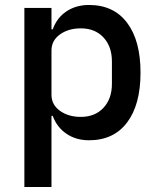

<svg xmlns="http://www.w3.org/2000/svg" viewBox="-20 -552 632 772"><path d="M78 -520H187V-434H192Q209 -481 247.5 -506.5Q286 -532 338 -532Q437 -532 491 -460.5Q545 -389 545 -260Q545 -131 491 -59.5Q437 12 338 12Q286 12 247.5 -14Q209 -40 192 -86H187V200H78ZM305 -82Q362 -82 396 -118.5Q430 -155 430 -215V-305Q430 -365 396 -401.5Q362 -438 305 -438Q255 -438 221 -413.5Q187 -389 187 -349V-171Q187 -131 221 -106.5Q255 -82 305 -82Z"/></svg>

Font: IBMPlexSans-Medium
Style: Regular
Weight: 500
Designer: Mike Abbink, Paul van der Laan, Pieter van Rosmalen
Foundry: Bold Monday
Version: Version 3.1